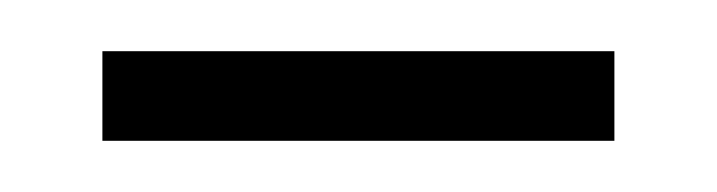

<svg xmlns="http://www.w3.org/2000/svg" viewBox="-20 -485 280 75"><path d="M20 -465H220V-430H20Z"/></svg>

Font: Glametrix
Style: Light
Weight: 300
Designer: gluk
Foundry: gluk
Version: Version 0.40